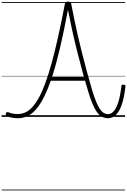

<svg xmlns="http://www.w3.org/2000/svg" viewBox="-20 -1443 1570 2371"><path d="M200 17Q172 17 147 13.5Q122 10 102 4.5Q82 -1 69 -8Q61 -11 54.5 -19Q48 -27 53 -41Q58 -54 66 -57.5Q74 -61 83 -57Q104 -47 134 -41Q164 -35 200 -35Q249 -35 293.5 -55Q338 -75 379.5 -120.5Q421 -166 461 -239Q501 -312 540 -417.5Q579 -523 618 -664.5Q657 -806 697.5 -987Q738 -1168 781 -1393Q784 -1409 794 -1416Q804 -1423 821 -1423Q838 -1423 847.5 -1416.5Q857 -1410 860 -1393Q877 -1304 897 -1207Q917 -1110 940.5 -1007Q964 -904 991.5 -794.5Q1019 -685 1050 -570.5Q1081 -456 1116 -336Q1141 -252 1164.5 -194Q1188 -136 1211 -100.5Q1234 -65 1259.5 -49.5Q1285 -34 1314 -34Q1355 -34 1387.5 -72.5Q1420 -111 1443 -188Q1466 -265 1479 -379Q1480 -390 1486.5 -394.5Q1493 -399 1506 -397Q1519 -396 1525 -390.5Q1531 -385 1529 -375Q1515 -245 1486 -158Q1457 -71 1414 -27Q1371 17 1314 17Q1274 17 1241 0Q1208 -17 1179 -56.5Q1150 -96 1122.5 -161Q1095 -226 1067 -321Q1057 -353 1048 -384.5Q1039 -416 1030 -446H607Q571 -344 534 -266.5Q497 -189 458.5 -135Q420 -81 379 -47.5Q338 -14 293.5 1.5Q249 17 200 17ZM623 -493H1016Q973 -649 936.5 -794Q900 -939 871 -1071Q842 -1203 819 -1322Q769 -1054 720.5 -849Q672 -644 623 -493ZM0 898H1524V908H0ZM0 -20H1524V0H0ZM0 -505H1524V-500H0ZM0 -1418H1524V-1408H0Z"/></svg>

Font: Playwrite FR Trad Guides
Style: Regular
Weight: 400
Designer: Veronika Burian, José Scaglione
Foundry: TypeTogether
Version: Version 1.003